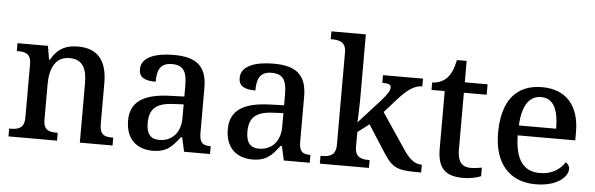

<svg xmlns="http://www.w3.org/2000/svg" viewBox="-49 -924 3406 1099"><g transform="rotate(5 1654.0 -375.0)"><path d="M26 0H305V-45H300C256 -45 223 -53 223 -112V-317C223 -402 251 -477 335 -477C410 -477 436 -427 436 -341V0H624V-45H619C574 -45 546 -54 546 -117V-352C546 -488 485 -547 379 -547C312 -547 263 -527 224 -458H219L206 -536H31V-491H36C80 -491 113 -482 113 -424V-116C113 -54 78 -45 33 -45H26Z M855 10C936 10 967 -26 1009 -81H1017L1035 0H1184V-45H1181C1136 -45 1119 -61 1119 -117V-375C1119 -501 1056 -547 929 -547C826 -547 742 -519 742 -449C742 -402 774 -385 838 -385C838 -449 853 -494 923 -494C997 -494 1009 -446 1009 -373V-315L926 -312C774 -307 700 -257 700 -151C700 -41 766 10 855 10ZM887 -55C836 -55 813 -86 813 -146C813 -223 847 -263 951 -267L1009 -270V-191C1009 -108 961 -55 887 -55Z M1428 10C1509 10 1540 -26 1582 -81H1590L1608 0H1757V-45H1754C1709 -45 1692 -61 1692 -117V-375C1692 -501 1629 -547 1502 -547C1399 -547 1315 -519 1315 -449C1315 -402 1347 -385 1411 -385C1411 -449 1426 -494 1496 -494C1570 -494 1582 -446 1582 -373V-315L1499 -312C1347 -307 1273 -257 1273 -151C1273 -41 1339 10 1428 10ZM1460 -55C1409 -55 1386 -86 1386 -146C1386 -223 1420 -263 1524 -267L1582 -270V-191C1582 -108 1534 -55 1460 -55Z M1815 0H2097V-45H2092C2052 -45 2013 -53 2013 -112V-199L2079 -249L2175 -99C2231 -11 2258 0 2383 0H2397V-45H2394C2352 -45 2322 -74 2286 -128L2153 -326L2220 -401C2272 -460 2315 -492 2361 -492V-536H2131V-492C2164 -492 2181 -487 2181 -470C2181 -453 2171 -434 2134 -392L2009 -254C2009 -257 2013 -339 2013 -375V-760H1815V-715H1824C1863 -715 1903 -706 1903 -649V-115C1903 -54 1864 -45 1824 -45H1815Z M2640 10C2680 10 2722 0 2741 -9V-58C2720 -54 2699 -51 2675 -51C2628 -51 2601 -81 2601 -146V-476H2732V-536H2601V-659H2545C2535 -610 2521 -577 2499 -554C2478 -531 2445 -519 2415 -519V-476H2491V-146C2491 -30 2539 10 2640 10Z M3055 10C3181 10 3239 -50 3239 -93C3239 -112 3227 -125 3216 -130C3192 -91 3144 -56 3075 -56C2981 -56 2932 -117 2929 -260H3260V-307C3260 -465 3178 -547 3045 -547C2898 -547 2816 -451 2816 -264C2816 -91 2903 10 3055 10ZM3145 -317H2931C2936 -429 2975 -490 3044 -490C3118 -490 3145 -421 3145 -317Z"/></g></svg>

Font: Noto Serif Telugu Medium
Style: Regular
Weight: 500
Designer: Jelle Bosma - Monotype Design Team
Foundry: Monotype Imaging Inc.
Version: Version 2.005